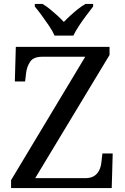

<svg xmlns="http://www.w3.org/2000/svg" viewBox="-20 -951 632 971"><path d="M36 0V-40L411 -664H194Q150 -664 133 -639.5Q116 -615 112 -582L107 -539H55L60 -714H534V-673L158 -50H410Q440 -50 457 -61.5Q474 -73 482.5 -91.5Q491 -110 493 -132L498 -175H550L545 0ZM256 -771Q246 -794 228 -820.5Q210 -847 191 -873Q172 -899 156 -918V-931H195Q214 -920 233 -904.5Q252 -889 270 -872.5Q288 -856 303 -840Q318 -856 336 -872.5Q354 -889 373.5 -904.5Q393 -920 412 -931H451V-918Q436 -899 416.5 -873Q397 -847 379.5 -820.5Q362 -794 351 -771Z"/></svg>

Font: Noto Serif Lao
Style: Regular
Weight: 400
Designer: Monotype Design Team
Foundry: Monotype Imaging Inc.
Version: Version 2.003